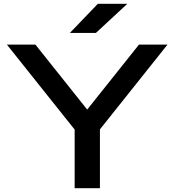

<svg xmlns="http://www.w3.org/2000/svg" viewBox="-20 -983 911 1003"><path d="M370 0V-358H502V0ZM16 -750H165L471 -366H400L706 -750H855L478 -277L394 -276ZM491 -963H645L481 -811H345Z"/></svg>

Font: Unbounded
Style: Regular
Weight: 400
Designer: Luke Prowse, Jean-Baptiste Morizot, Fátima Lázaro, Florian Runge
Foundry: NaN
Version: Version 1.701;gftools[0.9.28.dev5+ged2979d]